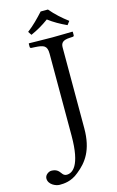

<svg xmlns="http://www.w3.org/2000/svg" viewBox="-204 -861 665 1095"><g transform="rotate(-15 128.0 -313.5)"><path d="M59 133C45 133 38 125 31 115C21 102 10 88 -21 88C-35 88 -59 102 -59 124C-59 160 -17 178 5 178C30 178 74 177 119 139C177 93 224 31 224 -97V-574C224 -602 237 -615 278 -617L295 -618C300 -618 303 -621 303 -626V-645L301 -647C301 -647 217 -645 182 -645C143 -645 45 -647 45 -647L43 -645V-626C43 -621 47 -618 52 -618L72 -617C123 -614 143 -608 143 -559V-75C143 105 92 133 59 133ZM199 -805H156C125 -771 94 -739 57 -711L71 -690C109 -707 141 -725 178 -752C211 -727 245 -708 284 -690L300 -711C264 -738 229 -769 199 -805Z"/></g></svg>

Font: Linux Libertine O C
Style: Regular
Weight: 400
Designer: Philipp H. Poll
Foundry: Philipp H. Poll
Version: Version 4.0.3